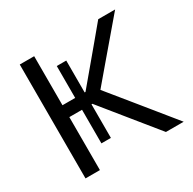

<svg xmlns="http://www.w3.org/2000/svg" viewBox="-156 -877 1049 1041"><g transform="rotate(-30 368.5 -356.5)"><path d="M595.8 0Q554.2 -51.4 517.4 -96.6Q480.7 -141.8 445.8 -184.9L326.9 -331.7H166.1V-406H326.7L429.6 -528.6Q465.6 -571.4 501.1 -614Q536.6 -656.6 583.6 -713H689.4Q641.1 -656.3 595.1 -602.2Q549.2 -548.2 503.4 -494.5L386.5 -356.7L385 -396.4L516 -235.4Q546.5 -198.1 581.2 -155.1Q615.9 -112.2 649 -71.5Q682 -30.9 707 0ZM92.4 0Q92.4 -59.5 92.4 -114.6Q92.4 -169.7 92.4 -235.6V-474.7Q92.4 -541.7 92.4 -597.5Q92.4 -653.4 92.4 -713H182.6Q182.6 -653.4 182.6 -597.5Q182.6 -541.7 182.6 -474.7V-235.6Q182.6 -169.7 182.6 -114.6Q182.6 -59.5 182.6 0ZM262.1 -121.4Q262.1 -166.8 262.1 -208.8Q262.1 -250.8 262.1 -287.1V-440.2Q262.1 -476.2 262.1 -518.3Q262.1 -560.4 262.1 -605.6H321.4Q321.4 -560.4 321.4 -518.3Q321.4 -476.2 321.4 -440.2V-287.1Q321.4 -250.8 321.4 -208.8Q321.4 -166.8 321.4 -121.4Z"/></g></svg>

Font: Commissioner Thin
Style: Regular
Weight: 100
Designer: Kostas Bartsokas
Foundry: Kostas Bartsokas
Version: Version 1.001;gftools[0.9.23]